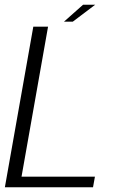

<svg xmlns="http://www.w3.org/2000/svg" viewBox="-30 -787 512 807"><path d="M-9.5 0H361L369 -44.5H60.5L172 -675H110ZM239 -696H276L370 -767H319Z"/></svg>

Font: Anybody Thin Light
Style: Italic
Weight: 300
Italic angle: -10°
Version: Version 1.113;gftools[0.9.25]